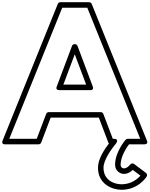

<svg xmlns="http://www.w3.org/2000/svg" viewBox="-89 -1283 1355 1740"><path d="M849 237C849 168.1 918.5 69.6 963.2 16C963.2 16 993.7 -25 944 -25H933.2L847.4 -250.9C843.7 -260.6 834 -267 824 -267H353C342.6 -267 333.2 -260.2 329.6 -250.9L243.8 -25H-4.9L474.9 -1213H702.1L1181.9 -25H1068C1060.6 -25 1053.3 -21.1 1049.1 -16.4C1047.3 -14.3 954 92.8 954 210C954 261.8 995.4 293 1034 293C1072 293 1100.4 270.4 1114.5 256.9L1183.7 308.7C1157.9 337.8 1101.6 387 1013 387C941.9 387 849 348 849 237ZM799 237C799 386 928.1 437 1013 437C1164.6 437 1238.1 320.6 1240.4 316.9C1246.2 306.7 1244.7 292 1234 284L1126 203C1114.4 194.3 1100 197 1091.1 207.8C1088.5 211.6 1063.2 243 1034 243C1020.6 243 1004 232.2 1004 210C1004 135 1058.7 53.1 1080.1 25H1219C1259.5 25 1242.2 -9.4 1242.2 -9.4L742.2 -1247.4C738.7 -1256.1 729.3 -1263 719 -1263H458C448.6 -1263 438.7 -1256.9 434.8 -1247.4L-65.2 -9.4C-80.4 28.2 -42 25 -42 25H261C271 25 280.7 18.6 284.4 8.9L370.2 -217H806.8L892.6 8.9C893.8 11.9 894.5 13.5 898.1 17.5C855.3 73.5 799 158.1 799 237ZM751.4 -499.8 613.4 -866.8C609.7 -876.5 600.1 -883 590 -883H587C576.6 -883 567.1 -876.2 563.6 -866.8L425.6 -499.8C425.6 -499.8 409.3 -466 449 -466H728C728 -466 765.4 -462.7 751.4 -499.8ZM691.9 -516H485.1L588.5 -791Z"/></svg>

Font: Poland Can Into
Style: BigWritingsOLn
Weight: 700
Foundry: Cannot Into Space Fonts
Version: Version 0.92